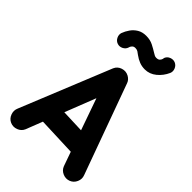

<svg xmlns="http://www.w3.org/2000/svg" viewBox="-311 -1107 1293 1293"><g transform="rotate(45 336.0 -460.5)"><path d="M59.6 71.8Q32.2 59.6 21.2 30Q10.3 0.5 22.5 -26.9L285.2 -673.3Q297.9 -702.6 329.3 -712.9Q360.8 -723.1 389.2 -707.5Q414.1 -693.4 422.4 -669.9L655.8 -27.3Q667 1 654.5 29.5Q642.1 58.1 613.8 69.3Q585.4 80.1 556.9 67.9Q528.3 55.7 517.1 27.3L481 -74.7L205.1 -85.4L158.2 34.7Q146 62 116.7 73Q87.4 84 59.6 71.8ZM348.1 -451.7 262.2 -231.9 427.7 -225.6ZM191.9 -812Q170.9 -818.8 160.6 -839.6Q150.4 -860.4 156.7 -880.4Q166 -906.2 182.9 -930.4Q199.7 -954.6 225.8 -970.5Q252 -986.3 288.6 -986.3Q326.7 -986.3 355.5 -971.4Q384.3 -956.5 406.7 -942.4Q416 -937 423.1 -932.9Q430.2 -928.7 440.9 -928.7Q459 -928.7 467 -937.5Q475.1 -946.3 477.3 -955.6Q479.5 -964.8 479 -965.8Q487.3 -986.8 509 -995.1Q530.8 -1003.4 550.3 -995.1Q570.3 -986.3 579.1 -965.1Q587.9 -943.8 579.6 -923.8Q559.6 -878.9 522.9 -848.9Q486.3 -818.8 440.9 -818.8Q412.6 -818.8 388.2 -828.4Q363.8 -837.9 339.8 -855.5Q329.1 -864.3 319.1 -870.4Q309.1 -876.5 294.9 -876.5Q280.8 -876.5 272.9 -868.9Q265.1 -861.3 262.5 -854Q259.8 -846.7 260.3 -847.2Q253.9 -826.2 233.2 -815.7Q212.4 -805.2 191.9 -812Z"/></g></svg>

Font: Mikhak-DS2-FD ExtraBold
Style: Regular
Weight: 800
Designer: Amin Abedi
Version: Version 3.2